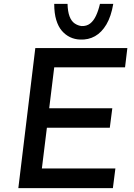

<svg xmlns="http://www.w3.org/2000/svg" viewBox="-20 -975 696 995"><path d="M163 -726H640L628 -626H261L235 -414H562L549 -313H223L197 -102H578L565 0H75ZM395 -770Q367 -771 343 -782.5Q319 -794 300.5 -815.5Q282 -837 271.5 -871.5Q261 -906 261 -955H330Q331 -915 340.5 -890Q350 -865 367 -853.5Q384 -842 403 -840Q429 -839 447 -853Q465 -867 477.5 -893.5Q490 -920 498 -955H567Q556 -890 531.5 -848.5Q507 -807 472.5 -787.5Q438 -768 395 -770Z"/></svg>

Font: Josefin Sans Medium
Style: Italic
Weight: 500
Italic angle: -7°
Designer: Santiago Orozco
Foundry: Typemade
Version: Version 2.000